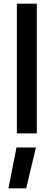

<svg xmlns="http://www.w3.org/2000/svg" viewBox="-20 -728 294 1048"><path d="M72 -708H181V0H72ZM70 77H176L123 300H26Z"/></svg>

Font: Cairo SemiBold
Style: Regular
Weight: 600
Designer: Mohamed Gaber, Accademia di Belle Arti di Urbino and others
Foundry: Kief Type Foundry, Accademia di Belle Arti di Urbino and others
Version: Version 3.011